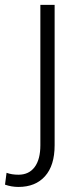

<svg xmlns="http://www.w3.org/2000/svg" viewBox="-77 -548 325 782"><path d="M145.5 -528.3V43.5Q145.5 126 106.4 169.7Q67.4 213.4 -2 213.4Q-29.8 213.4 -56.6 204.1L-50.3 155.8Q-29.3 163.6 -2 163.6Q41 163.6 64.2 132.3Q87.4 101.1 87.4 43.5V-528.3Z"/></svg>

Font: Roboto-Light
Style: Regular
Weight: 300
Designer: Google
Version: Version 2.137; 2017